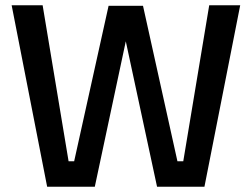

<svg xmlns="http://www.w3.org/2000/svg" viewBox="-20 -705 951 725"><path d="M158 0H338L455 -549L573 0H752L887 -685H770L672 -96H650L520 -683H390L260 -96H239L141 -685H24Z"/></svg>

Font: Sunflower Medium
Style: Regular
Weight: 500
Designer: JIKJI
Foundry: JIKJI
Version: Version 1.00